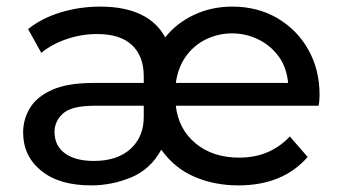

<svg xmlns="http://www.w3.org/2000/svg" viewBox="-20 -555 1029 581"><path d="M256 6Q159 6 104.5 -38.5Q50 -83 50 -154Q50 -194 70.5 -228Q91 -262 137.5 -283Q184 -304 263 -304H415V-324Q415 -385 379.5 -418.5Q344 -452 274 -452Q226 -452 181 -436.5Q136 -421 105 -395L65 -467Q106 -500 163.5 -517.5Q221 -535 283 -535Q429 -535 480 -442Q514 -485 567 -510Q620 -535 683 -535Q759 -535 818.5 -500.5Q878 -466 912.5 -405.5Q947 -345 947 -268Q947 -249 944 -235H512Q520 -164 572 -121Q624 -78 704 -78Q797 -78 857 -142L911 -80Q836 6 701 6Q629 6 568.5 -20Q508 -46 468 -102Q435 -42 376.5 -18Q318 6 256 6ZM512 -304H852Q847 -353 822 -386Q797 -419 760 -436.5Q723 -454 682 -454Q642 -454 605.5 -437Q569 -420 544 -386.5Q519 -353 512 -304ZM415 -235H267Q196 -235 170.5 -211.5Q145 -188 145 -156Q145 -114 176.5 -91Q208 -68 264 -68Q335 -68 375 -104.5Q415 -141 415 -201Z"/></svg>

Font: Montserrat Medium
Style: Regular
Weight: 500
Designer: Julieta Ulanovsky
Foundry: Julieta Ulanovsky
Version: Version 9.000; ttfautohint (v1.8.4.7-5d5b)